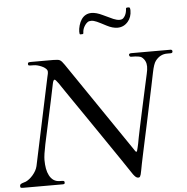

<svg xmlns="http://www.w3.org/2000/svg" viewBox="-61 -1001 1033 1060"><g transform="rotate(-5 455.5 -470.5)"><path d="M270.5 -556.6Q253.9 -579.6 249 -579.6Q241.7 -579.6 237.3 -557.1Q218.8 -465.8 199.2 -377.4Q179.7 -289.1 167.2 -229.2Q154.8 -169.4 154.8 -142.8Q154.8 -116.2 158.7 -94.7Q162.6 -73.2 171.4 -56.6Q190.9 -19.5 229 -19.5Q245.6 -19.5 250.2 -18.1Q254.9 -16.6 254.9 -11.2V-6.8Q254.9 0 244.1 0H23.9Q16.1 0 12.2 -1.5Q8.3 -2.9 8.3 -10Q8.3 -17.1 11.2 -20Q14.2 -22.9 18.6 -24.9Q22.9 -26.9 28.1 -28.1Q33.2 -29.3 41 -32.2Q48.8 -35.2 60.1 -43.7Q71.3 -52.2 81.1 -63.5Q102.1 -87.9 107.9 -112.8L210.9 -598.1Q211.9 -604 213.9 -611.1Q215.8 -618.2 215.8 -627Q215.8 -635.7 206.8 -644.3Q197.8 -652.8 184.6 -658.2Q160.2 -668.9 140.4 -668.9Q120.6 -668.9 115.2 -670.2Q109.9 -671.4 109.9 -678.2Q109.9 -685.1 114.3 -686.8Q118.7 -688.5 128.9 -688.5H251.5Q279.3 -688.5 287.6 -683.6Q297.9 -678.2 312.5 -656.2L650.9 -159.2Q653.8 -154.8 657.5 -149.2Q661.1 -143.6 664.3 -143.6Q667.5 -143.6 668.9 -150.1Q670.4 -156.7 673.1 -166.5Q675.8 -176.3 678 -188.2Q680.2 -200.2 683.8 -219.7Q687.5 -239.3 695.3 -275.4Q703.1 -311.5 711.9 -353Q732.4 -445.8 742.9 -495.4Q753.4 -544.9 758.8 -567.6Q764.2 -590.3 764.2 -607.4Q764.2 -640.6 739.3 -660.2Q728 -668.9 681.6 -668.9Q674.8 -668.9 672.6 -672.9Q670.4 -676.8 670.4 -680.2Q670.4 -688.5 684.6 -688.5H899.9Q911.1 -688.5 911.1 -678.7Q911.1 -668.9 899.9 -668.9H880.4Q841.3 -668.9 815.4 -634.8Q803.2 -619.1 793.7 -571.8Q784.2 -524.4 778.3 -497.1Q772.5 -469.7 764.9 -433.8Q757.3 -397.9 749 -358.4Q740.7 -318.8 731.9 -277.8Q723.1 -236.8 714.8 -198.5Q706.5 -160.2 699.5 -127Q692.4 -93.8 688.7 -75.4Q685.1 -57.1 681.9 -39.8Q678.7 -22.5 677 -16.8Q675.3 -11.2 672.6 -5.9Q669.9 -0.5 662.4 -0.5Q654.8 -0.5 648.2 -6.3Q641.6 -12.2 635 -21Q628.4 -29.8 622.3 -39.8Q616.2 -49.8 577.4 -106.7Q538.6 -163.6 486.6 -240Q434.6 -316.4 398.2 -369.4Q361.8 -422.4 338.9 -455.8Q315.9 -489.3 302.2 -509.5Q288.6 -529.8 281.7 -539.8Q274.9 -549.8 270.5 -556.6ZM683.6 -941.4H692.9Q699.7 -941.4 699.7 -923.3Q699.7 -905.3 694.3 -889.6Q689 -874 678.7 -862.3Q655.3 -835 620.6 -835Q592.8 -835 560.3 -852.3Q527.8 -869.6 509.8 -877.7Q491.7 -885.7 478.8 -885.7Q465.8 -885.7 458.3 -880.1Q450.7 -874.5 444.3 -865.7Q429.7 -845.2 429.7 -822.3Q429.7 -816.4 421.9 -816.4H411.6Q407.7 -816.4 407.7 -831.5Q407.7 -846.7 413.1 -866Q418.5 -885.3 428.2 -899.4Q448.7 -928.7 483.9 -928.7Q510.7 -928.7 546.4 -911.1Q582 -893.6 601.3 -885.5Q620.6 -877.4 634.5 -877.4Q648.4 -877.4 655.3 -883.5Q662.1 -889.6 666.7 -898.4Q671.4 -907.2 673.6 -917.2Q675.8 -927.2 675.8 -934.3Q675.8 -941.4 683.6 -941.4Z"/></g></svg>

Font: Cardo-Italic
Style: Italic
Weight: 400
Italic angle: -12°
Designer: David J. Perry
Foundry: David J. Perry
Version: Version 0.991